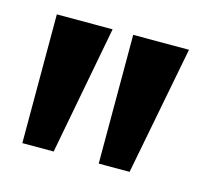

<svg xmlns="http://www.w3.org/2000/svg" viewBox="-55 -870 423 396"><g transform="rotate(15 157.0 -672.5)"><path d="M22 -535.2V-810.1H141.1L88.9 -535.2ZM185.1 -535.2V-810.1H304.2L251 -535.2Z"/></g></svg>

Font: Oswald Medium
Style: Regular
Weight: 500
Designer: Vernon Adams
Foundry: Vernon Adams
Version: Version 4.103